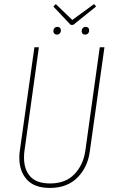

<svg xmlns="http://www.w3.org/2000/svg" viewBox="-20 -913 563 943"><path d="M421 -169Q411 -92 360.5 -41Q310 10 225 10Q149 10 112 -31Q75 -72 75 -137Q75 -159 77 -170L149 -681H171L100 -171Q98 -160 98 -138Q98 -80 129 -46Q160 -12 226 -12Q302 -12 345.5 -57.5Q389 -103 399 -172L470 -681H493ZM442 -893 452 -881 340 -791H327L242 -881L254 -893L335 -815ZM242 -760Q242 -769 247.5 -775Q253 -781 263 -781Q270 -781 274.5 -776.5Q279 -772 279 -764Q279 -755 273.5 -749Q268 -743 259 -743Q252 -743 247 -748Q242 -753 242 -760ZM381 -760Q381 -769 386.5 -775Q392 -781 401 -781Q409 -781 413.5 -776.5Q418 -772 418 -764Q418 -755 412.5 -749Q407 -743 398 -743Q390 -743 385.5 -748Q381 -753 381 -760Z"/></svg>

Font: Fira Sans Extra Condensed Thin
Style: Italic
Weight: 250
Width: 3
Italic angle: -8°
Designer: Carrois Corporate & Edenspiekermann AG
Foundry: Carrois Corporate GbR & Edenspiekermann AG
Version: Version 4.203